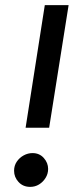

<svg xmlns="http://www.w3.org/2000/svg" viewBox="-20 -720 300 750"><path d="M80 -221 155 -700H248L172 -221ZM98 10Q70 10 52.5 -9Q35 -28 35 -53Q35 -73 45.5 -88.5Q56 -104 72.5 -113Q89 -122 107 -122Q134 -122 151 -103Q168 -84 168 -60Q168 -41 158 -25Q148 -9 132.5 0.5Q117 10 98 10Z"/></svg>

Font: MuseoModerno
Style: Italic
Weight: 400
Italic angle: -9°
Designer: Pablo Cosgaya, Héctor Gatti, Marcela Romero, and the Authors of The MuseoModerno Project.
Foundry: Omnibus-Type Team
Version: Version 1.003